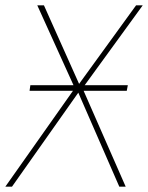

<svg xmlns="http://www.w3.org/2000/svg" viewBox="-40 -701 556 721"><path d="M496 -681 278 -381H440L436 -360H274L432 0H408L254 -353L5 0H-20L234 -360H71L74 -381H236L100 -681H125L257 -386L471 -681Z"/></svg>

Font: Fira Sans Thin
Style: Italic
Weight: 250
Italic angle: -8°
Designer: Carrois Corporate & Edenspiekermann AG
Foundry: Carrois Corporate GbR & Edenspiekermann AG
Version: Version 4.203